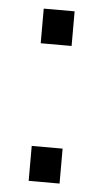

<svg xmlns="http://www.w3.org/2000/svg" viewBox="-46 -580 332 623"><g transform="rotate(5 120.5 -268.5)"><path d="M71.3 -436V-548.8H171.9V-436ZM71.3 12.2V-101.6H171.9V12.2Z"/></g></svg>

Font: Oxygen
Style: Normal
Weight: 400
Designer: Vernon Adams
Foundry: Vernon Adams
Version: Version Release 0.2.2 webfont; ttfautohint (v0.8.52-bc40) -l